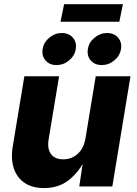

<svg xmlns="http://www.w3.org/2000/svg" viewBox="-20 -912 668 939"><path d="M195.3 7.8Q138.7 7.8 100.8 -17.3Q63 -42.5 47.6 -88.6Q32.2 -134.8 42.5 -196.8L99.1 -539.1H269L217.8 -230.5Q210.4 -184.6 229.2 -158.7Q248 -132.8 289.6 -132.8Q316.9 -132.8 339.4 -144.8Q361.8 -156.7 377.2 -179.4Q392.6 -202.1 397.9 -234.4L448.2 -539.1H618.2L529.3 0H367.7L388.2 -137.7H399.4Q367.2 -71.8 317.4 -32Q267.6 7.8 195.3 7.8ZM477.5 -593.8Q443.4 -593.8 423.8 -616.5Q404.3 -639.2 409.7 -672.4Q415 -705.1 442.4 -727.8Q469.7 -750.5 503.4 -750.5Q537.6 -750.5 557.4 -727.8Q577.1 -705.1 571.8 -672.4Q566.4 -639.2 539.1 -616.5Q511.7 -593.8 477.5 -593.8ZM256.3 -593.8Q222.2 -593.8 202.6 -616.5Q183.1 -639.2 188.5 -672.4Q193.8 -705.1 221.2 -727.8Q248.5 -750.5 282.2 -750.5Q316.4 -750.5 336.2 -727.8Q356 -705.1 350.6 -672.4Q345.2 -639.2 317.9 -616.5Q290.5 -593.8 256.3 -593.8ZM581.1 -891.6 563.5 -805.7H275.9L293.5 -891.6Z"/></svg>

Font: Inter 18pt ExtraBold
Style: Italic
Weight: 800
Italic angle: -9.3988°
Designer: Rasmus Andersson
Foundry: rsms
Version: Version 4.001;git-66647c0bb